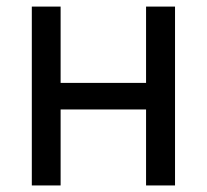

<svg xmlns="http://www.w3.org/2000/svg" viewBox="-20 -566 631 586"><path d="M446.3 -231.9H144V-313H446.3ZM165 0H77.1V-545.9H165ZM514.2 0H425.8V-545.9H514.2Z"/></svg>

Font: Inter RS Variable
Style: Regular
Weight: 400
Designer: Rasmus Andersson (customised by Maria Ramos and Noel Pretorius)
Foundry: rsms
Version: Version 3.001;Glyphs 3.2.3 (3260)